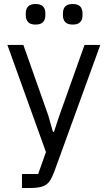

<svg xmlns="http://www.w3.org/2000/svg" viewBox="-20 -741 539 961"><path d="M403 -516H482L251 120Q242 143 233 158.5Q224 174 211 183Q198 192 178.5 196Q159 200 131 200H90V130H171L210 20L17 -516H97L221 -165L245 -81H250L278 -165ZM158 -618Q132 -618 120.5 -630.5Q109 -643 109 -664V-675Q109 -696 120.5 -708.5Q132 -721 158 -721Q184 -721 195.5 -708.5Q207 -696 207 -675V-664Q207 -643 195.5 -630.5Q184 -618 158 -618ZM344 -618Q318 -618 306.5 -630.5Q295 -643 295 -664V-675Q295 -696 306.5 -708.5Q318 -721 344 -721Q370 -721 381.5 -708.5Q393 -696 393 -675V-664Q393 -643 381.5 -630.5Q370 -618 344 -618Z"/></svg>

Font: IBM Plex Sans
Style: Regular
Weight: 400
Designer: Mike Abbink, Paul van der Laan, Pieter van Rosmalen
Foundry: Bold Monday
Version: Version 3.005